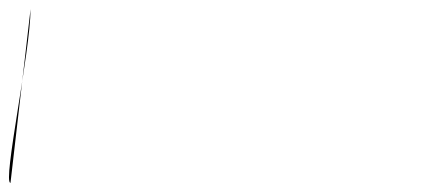

<svg xmlns="http://www.w3.org/2000/svg" viewBox="-23 -401 974 421"><path d="M0 0C-18 0 44 -289 44 -381Z"/></svg>

Font: Poland Can Into
Style: Bold
Weight: 700
Foundry: Cannot Into Space Fonts
Version: Version 0.99